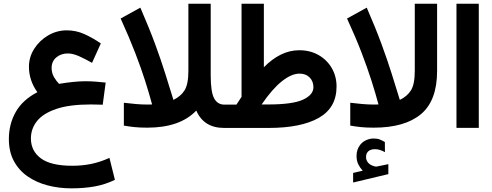

<svg xmlns="http://www.w3.org/2000/svg" viewBox="-20 -697 2681 1046"><path d="M481.4 -354.5Q448.7 -373.5 413.3 -389.6Q377.9 -405.8 349.1 -405.8Q312.5 -405.8 286.9 -384.3Q261.2 -362.8 261.2 -327.1Q261.2 -298.8 274.4 -276.6Q287.6 -254.4 301.8 -240.2Q342.8 -247.1 378.9 -250.7Q415 -254.4 445.3 -254.4Q474.1 -254.4 501.7 -252.2Q529.3 -250 555.7 -247.1L539.6 -126.5Q523.9 -127 503.9 -127.4Q483.9 -127.9 474.1 -127.9Q358.4 -127.9 286.6 -103.5Q214.8 -79.1 181.6 -37.4Q148.4 4.4 148.4 57.1Q148.4 125.5 202.9 165.8Q257.3 206.1 374 206.1Q428.7 206.1 478 195.8Q527.3 185.5 576.2 163.1L606 282.7Q552.7 308.6 495.4 318.8Q438 329.1 368.7 329.1Q299.8 329.1 238.3 312.7Q176.8 296.4 129.6 263.4Q82.5 230.5 55.4 179.9Q28.3 129.4 28.3 60.5Q28.3 -21 65.7 -86.9Q103 -152.8 183.6 -194.8Q160.2 -227.5 148.9 -262.2Q137.7 -296.9 137.7 -333.5Q137.7 -386.2 166.5 -431.4Q195.3 -476.6 242.4 -504.2Q289.6 -531.7 344.2 -531.7Q394 -531.7 439.2 -511.5Q484.4 -491.2 529.3 -460.4Z M744.6 -655.3Q792.5 -545.4 824.7 -458Q856.9 -370.6 880.1 -296.6Q903.3 -222.7 924.8 -152.8Q964.8 -171.9 985.6 -205.1Q1006.3 -238.3 1006.3 -311.5V-676.8H1127.9V-286.6Q1127.9 -196.8 1146.2 -161.9Q1164.6 -127 1202.6 -127H1220.2V0H1201.2Q1090.3 0 1049.3 -94.7Q960.9 -1.5 782.2 -1.5Q741.7 -1.5 712.2 -4.6Q682.6 -7.8 654.8 -12.7V-137.2Q686 -133.3 719 -130.4Q752 -127.4 783.2 -127.4Q796.4 -127.4 808.6 -127.9Q792.5 -188 770.5 -257.1Q748.5 -326.2 716.3 -409.7Q684.1 -493.2 637.2 -596.2Z M1417.5 -330.6Q1461.4 -375.5 1509.8 -399.4Q1558.1 -423.3 1610.4 -423.3Q1669.4 -423.3 1715.3 -397.2Q1761.2 -371.1 1787.4 -326.2Q1813.5 -281.2 1813.5 -225.6Q1813.5 -109.9 1716.8 -54.9Q1620.1 0 1442.9 0H1200.7V-127H1268.1Q1274.9 -137.7 1282.2 -148.4Q1289.6 -159.2 1295.9 -169.4V-676.8H1417.5ZM1440.4 -127.9Q1575.2 -127.9 1631.3 -154.3Q1687.5 -180.7 1687.5 -221.7Q1687.5 -253.9 1667 -274.9Q1646.5 -295.9 1611.8 -295.9Q1568.4 -295.9 1516.1 -254.6Q1463.9 -213.4 1405.3 -127.9Z M1956.1 232.9Q1941.4 217.3 1931.9 198Q1922.4 178.7 1922.4 152.8Q1922.4 133.8 1927.7 118.7Q1933.1 103.5 1942.4 91.8Q1955.6 75.2 1975.1 66.4Q1994.6 57.6 2015.1 57.6Q2036.1 57.6 2049.3 63Q2062.5 68.4 2076.7 76.7L2077.1 131.8Q2062.5 124 2049.8 119.9Q2037.1 115.7 2022 115.7Q2013.2 115.7 2003.4 118.2Q1993.7 120.6 1986.3 127.4Q1974.1 138.7 1974.1 159.2Q1974.1 174.3 1984.4 188Q1994.6 201.7 2018.1 208.5Q2020.5 209 2022.9 209.7Q2025.4 210.4 2027.8 210.4Q2030.3 210.4 2032.2 210.4L2095.7 197.3V251.5L1903.8 297.4V245.1ZM1888.2 -137.2Q1919.4 -133.3 1952.6 -130.4Q1985.8 -127.4 2017.1 -127.4Q2030.3 -127.4 2042 -127.9Q2025.9 -188 2003.9 -257.1Q1981.9 -326.2 1950 -409.7Q1918 -493.2 1870.6 -596.2L1978 -655.3Q2025.9 -545.4 2058.1 -458Q2090.3 -370.6 2113.5 -296.6Q2136.7 -222.7 2158.2 -152.8Q2198.2 -171.9 2219 -205.1Q2239.7 -238.3 2239.7 -311.5V-676.8H2361.3V-311Q2361.3 -148.4 2273.2 -75Q2185.1 -1.5 2015.6 -1.5Q1975.1 -1.5 1945.6 -4.6Q1916 -7.8 1888.2 -12.7Z M2466.8 -676.8H2588.4V-0.5H2466.8Z"/></svg>

Font: Vazir WOL
Style: Bold-WOL
Weight: 700
Designer: Saber Rastikerdar
Foundry: Saber Rastikerdar
Version: Version 30.0.0